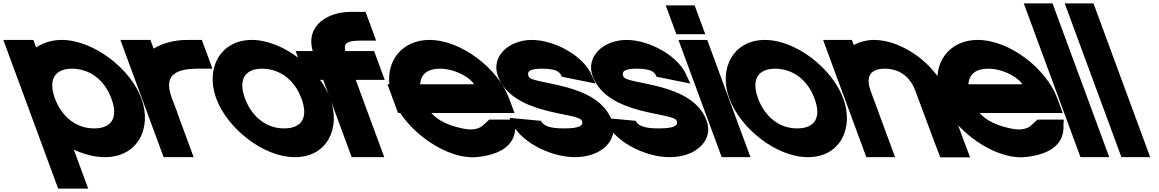

<svg xmlns="http://www.w3.org/2000/svg" viewBox="-234 -864 6850 1135"><path d="M-20.4 -583.4C20.3 -611.2 71.4 -627.7 129.9 -628C319.7 -628 538.2 -457 601.8 -282C667 -105 577.9 66 385.5 65C326.7 65 263.6 48.7 202.5 20.9L256 166L287.3 251H109.8L78.5 166L-86.7 -282L-183 -543L-214.3 -628H-36.8ZM90.8 -282C132.4 -169 221.9 -104 322.8 -105C425.1 -105 467.4 -168 424.3 -282C383 -394 295.3 -457 192.6 -458C90.2 -458 49.5 -394 90.8 -282Z M674.1 -576.6C728 -609.8 799 -628 874.2 -628H959.2L1021.8 -458H936.8C790.4 -458 736.5 -410.5 780.2 -288.9L782.4 -283L815.2 -197H814.1L879.4 -20L910.7 65H733.2L701.9 -20L605.6 -281C605.2 -282.2 604.7 -283.4 604.3 -284.6L509 -543L477.7 -628H655.2Z M1044.3 -282C979 -459 1068 -627 1253.4 -628C1440.2 -628 1654.2 -457 1717.8 -282C1783 -105 1698.1 66 1509 65C1322.2 65 1109.5 -105 1044.3 -282ZM1214.3 -282C1255.9 -169 1345.4 -104 1446.3 -105C1548.6 -105 1590.8 -168 1547.8 -282C1506.5 -394 1418.8 -457 1316.1 -458C1213.8 -458 1173 -394 1214.3 -282Z M1807.4 -562H1892.5H1977.5L2040.2 -392H1955.2H1868.9L2006.1 -20L2037.5 65H1845L1813.6 -20L1676.4 -392H1661.4H1576.4L1513.7 -562H1598.7H1614.5C1571.9 -708.1 1695.8 -794 1841.9 -794H1926.9L1989.6 -624H1904.6C1820.3 -624 1795.1 -612 1807.4 -562Z M2249.8 -366H2567.3C2557 -394 2469.3 -457 2366.6 -458C2294.5 -458 2253.1 -425.5 2249.8 -366ZM2131.7 -196H2119L2087.6 -281L2056.3 -366H2067.5C2052.4 -509.5 2146 -627.2 2303.9 -628C2493.7 -628 2710.8 -458 2776.1 -281L2807.5 -196H2722.5H2315.5C2362 -144.9 2427 -119.9 2502.9 -104H2504C2550.7 -93 2594.1 -100 2617.7 -120L2658.2 -157H2813.9L2811.5 -128C2818.1 -29 2757.9 45 2591.3 64C2434.9 83.4 2229.5 -47.4 2131.7 -196Z M3266.4 -413 3287.3 -370 3089.4 -410 3085.9 -413C3074.9 -443 3047.9 -457 2971.6 -458C2896.8 -458 2879.8 -442 2890.8 -412C2909.6 -361 3299.9 -382 3383.4 -150C3426.2 -34 3317.8 66 3164.5 65C3013.8 65 2829.8 -33 2786.6 -150L2778.4 -167L2962.1 -150H2964.4C2974.4 -123 3012.4 -104 3101.8 -105C3192.6 -105 3216.3 -122 3206.3 -149L3205.9 -150C3186.8 -202 2797.9 -179 2709.6 -413C2667.2 -528 2770.1 -627 2908.9 -628C3050.4 -628 3224.4 -527 3266.4 -413Z M3826.4 -413 3847.3 -370 3649.4 -410 3645.9 -413C3634.9 -443 3607.9 -457 3531.6 -458C3456.8 -458 3439.8 -442 3450.8 -412C3469.6 -361 3859.9 -382 3943.4 -150C3986.2 -34 3877.8 66 3724.5 65C3573.8 65 3389.8 -33 3346.6 -150L3338.4 -167L3522.1 -150H3524.4C3534.4 -123 3572.4 -104 3661.8 -105C3752.6 -105 3776.3 -122 3766.3 -149L3765.9 -150C3746.8 -202 3357.9 -179 3269.6 -413C3227.2 -528 3330.1 -627 3468.9 -628C3610.4 -628 3784.4 -527 3826.4 -413Z M3849.1 -662H3764.1L3701.4 -832H3786.4H3787.4H3872.4L3935.1 -662H3850.1ZM3808 -543 3776.7 -628H3946.7L3978 -543L4170.9 -20L4202.2 65H4032.2L4000.9 -20Z M4077.3 -282C4012 -459 4101 -627 4286.4 -628C4473.2 -628 4687.2 -457 4750.8 -282C4816 -105 4731.1 66 4542 65C4355.2 65 4142.5 -105 4077.3 -282ZM4247.3 -282C4288.9 -169 4378.4 -104 4479.3 -105C4581.6 -105 4623.8 -168 4580.8 -282C4539.5 -394 4451.8 -457 4349.1 -458C4246.8 -458 4206 -394 4247.3 -282Z M4812.9 -597.5C4847.3 -616.6 4888.3 -627.7 4933.9 -628C5103 -628 5300.1 -478 5355.2 -326L5468 -20L5500.7 66H5324.4L5291.9 -19L5177.5 -326C5145.4 -413 5082.1 -457 4996.6 -458C4912.6 -458 4880.9 -413 4913 -326L4944.4 -241L5025.9 -20L5057.2 65H4887.2L4855.9 -20L4774.4 -241L4743 -326L4663 -543L4631.7 -628H4801.7Z M5490.8 -366H5808.3C5798 -394 5710.3 -457 5607.6 -458C5535.5 -458 5494.1 -425.5 5490.8 -366ZM5372.7 -196H5360L5328.6 -281L5297.3 -366H5308.5C5293.4 -509.5 5387 -627.2 5544.9 -628C5734.7 -628 5951.8 -458 6017.1 -281L6048.5 -196H5963.5H5556.5C5603 -144.9 5668 -119.9 5743.9 -104H5745C5791.7 -93 5835.1 -100 5858.7 -120L5899.2 -157H6054.9L6052.5 -128C6059.1 -29 5998.9 45 5832.3 64C5675.9 83.4 5470.5 -47.4 5372.7 -196Z M5849.3 -759 5818 -844H5988L6019.3 -759L6291.9 -20L6323.2 65H6153.2L6121.9 -20Z M6091.3 -759 6060 -844H6230L6261.3 -759L6533.9 -20L6565.2 65H6395.2L6363.9 -20Z"/></svg>

Font: Nordica Plus
Style: NordicaClassicBkExtOpObl
Weight: 900
Version: Version 1.01